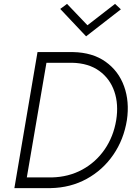

<svg xmlns="http://www.w3.org/2000/svg" viewBox="-20 -968 682 988"><path d="M430 -838 572 -948 602 -920 423 -781 290 -922 325 -948ZM241 0H54L173 -700H203H356Q456 -698 523 -650.5Q590 -603 618.5 -524Q647 -445 633 -350Q617 -250 563 -171.5Q509 -93 426 -47.5Q343 -2 241 0ZM351 -645H219L118 -55H246Q333 -57 403 -95Q473 -133 518.5 -199Q564 -265 578 -350Q591 -431 568.5 -497Q546 -563 491 -603Q436 -643 351 -645Z"/></svg>

Font: Jost* Light
Style: Italic
Weight: 300
Italic angle: -10°
Version: Version 3.7